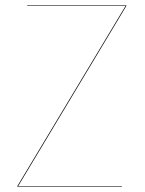

<svg xmlns="http://www.w3.org/2000/svg" viewBox="-20 -700 544 720"><path d="M454 -678 48 -2H437V0H45V-2L451 -678H82V-680H454Z"/></svg>

Font: FiraGO Two
Style: Regular
Weight: 100
Designer: bBox Type
Foundry: bBox Type GmbH
Version: Version 1.001